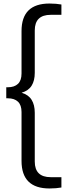

<svg xmlns="http://www.w3.org/2000/svg" viewBox="-20 -838 368 1088"><path d="M260.5 230Q102 230 102 74V-203Q102 -242.5 81.8 -261.8Q61.5 -281 24.5 -281H15.5V-343.5H24.5Q61.5 -343.5 81.8 -362.8Q102 -382 102 -421.5V-662Q102 -818 260.5 -818Q279.5 -818 297.2 -816.5Q315 -815 328 -812.5V-754H267.5Q177 -754 177 -665.5V-425.5Q177 -381 159.2 -352.5Q141.5 -324 102.5 -312.5Q141.5 -301 159.2 -272.2Q177 -243.5 177 -199V77.5Q177 166 267.5 166H328V224.5Q315 227 297.2 228.5Q279.5 230 260.5 230Z"/></svg>

Font: Encode Sans Cnd
Style: Regular
Weight: 400
Width: 3
Designer: Multiple Designers
Foundry: Impallari Type
Version: Version 3.002; ttfautohint (v1.8.3) -l 8 -r 50 -G 200 -x 14 